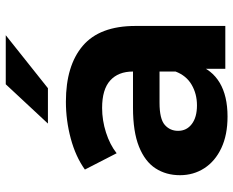

<svg xmlns="http://www.w3.org/2000/svg" viewBox="-91 -700 799 657"><g transform="rotate(-90 308.5 -371.5)"><path d="M401.5 0V-104.8L392.2 -128.4V-316.1Q392.2 -366.3 361.6 -393.9Q331.1 -421.6 267.6 -421.6Q225.2 -421.6 183.6 -408.3Q142 -395 112.6 -371.9L56.8 -480.5Q101.2 -512.3 163.1 -528.9Q225 -545.5 289 -545.5Q412.5 -545.5 480.3 -487.7Q548.2 -429.8 548.2 -307.3V0ZM238.1 7.6Q175.3 7.6 130.3 -13.6Q85.3 -34.8 61.4 -71.8Q37.5 -108.8 37.5 -155.2Q37.5 -202.7 60.9 -238.8Q84.2 -274.9 135.2 -295.4Q186.2 -315.9 268.2 -315.9H410.5V-225.1H285.5Q230.2 -225.1 209.7 -207.2Q189.3 -189.4 189.3 -161.6Q189.3 -132.3 212.6 -114.7Q235.8 -97 276.5 -97Q315.8 -97 347.1 -115.3Q378.3 -133.5 392.2 -170.2L415.7 -97.7Q399.1 -46.4 354.1 -19.4Q309.1 7.6 238.1 7.6ZM214.2 -607 348.6 -751.3H516.5L335.2 -607Z"/></g></svg>

Font: Montserrat Thin
Style: Regular
Weight: 100
Designer: Julieta Ulanovsky
Foundry: Julieta Ulanovsky
Version: Version 9.000